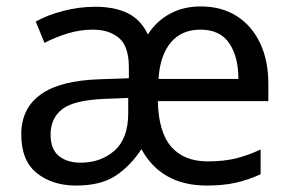

<svg xmlns="http://www.w3.org/2000/svg" viewBox="-20 -566 904 596"><path d="M603 -546Q668 -546 715 -516Q762 -486 787.5 -432Q813 -378 813 -306V-252H470Q472 -156 511.5 -110.5Q551 -65 625 -65Q675 -65 713 -74.5Q751 -84 789 -102V-25Q749 -7 710.5 1.5Q672 10 622 10Q481 10 419 -103Q385 -51 339 -20.5Q293 10 216 10Q143 10 94.5 -28.5Q46 -67 46 -149Q46 -229 106 -272.5Q166 -316 290 -320L380 -323V-357Q380 -422 349.5 -448Q319 -474 268 -474Q228 -474 189.5 -462Q151 -450 118 -433L91 -499Q126 -519 176 -532Q226 -545 275 -545Q337 -545 377.5 -524.5Q418 -504 439 -459Q465 -500 507 -523Q549 -546 603 -546ZM602 -474Q544 -474 510.5 -434.5Q477 -395 472 -321H720Q720 -390 691.5 -432Q663 -474 602 -474ZM303 -259Q209 -255 173 -227Q137 -199 137 -148Q137 -103 162.5 -82Q188 -61 230 -61Q293 -61 335.5 -98.5Q378 -136 378 -214V-262Z"/></svg>

Font: Noto Sans Hanunoo
Style: Regular
Weight: 400
Designer: Monotype Design Team
Foundry: Monotype Imaging Inc.
Version: Version 2.003; ttfautohint (v1.8.4.7-5d5b)